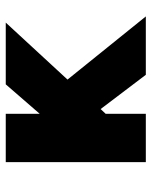

<svg xmlns="http://www.w3.org/2000/svg" viewBox="52 -592 539 684"><g transform="rotate(-90 322.0 -249.5)"><path d="M87 0V-499H259V-378L364 -499H584L381 -279L606 0H398L276 -161L259 -143V0Z"/></g></svg>

Font: Maven Pro Black
Style: Regular
Weight: 900
Designer: Joe Prince
Foundry: Joe Prince
Version: Version 2.103